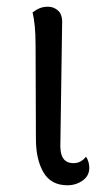

<svg xmlns="http://www.w3.org/2000/svg" viewBox="-20 -539 325 572"><path d="M181 13Q132 13 109.5 -25.5Q87 -64 87 -125L86 -402Q86 -438 83.5 -462Q81 -486 77 -502Q89 -511 99.5 -515Q110 -519 123 -519Q141 -519 154 -506.5Q167 -494 165 -464L160 -118Q158 -84 167.5 -68.5Q177 -53 199 -53Q211 -53 220 -58Q229 -63 236 -72Q241 -66 243.5 -56.5Q246 -47 246 -39Q246 -15 226 -1Q206 13 181 13Z"/></svg>

Font: Arima
Style: Regular
Weight: 400
Designer: Joana Correia and Natanael Gama
Foundry: NDISCOVER
Version: Version 1.101;gftools[0.9.23]